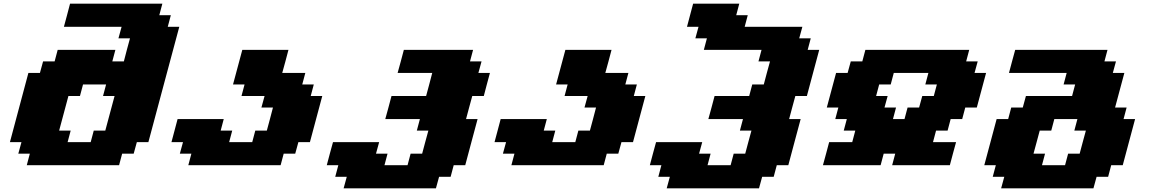

<svg xmlns="http://www.w3.org/2000/svg" viewBox="-20 -895 6227 1040"><path d="M125 0H625L641.6 -62.5H704.1L721.2 -125H783.7Q811.5 -229.5 867.4 -437.7Q923.3 -646 951.2 -750H888.7L905.3 -812.5H842.8L859.4 -875H359.4Q354 -854 343 -812.5Q332 -771 326.2 -750H638.7L621.6 -687.5H684.1Q678.2 -667 667.2 -625.2Q656.2 -583.5 650.9 -562.5H588.4L605 -625H292.5L275.9 -562.5H213.4L196.3 -500H133.8Q117.2 -437.5 83.7 -312.5Q50.3 -187.5 33.7 -125H96.2L79.1 -62.5H141.6ZM471.2 -125H346.2L362.8 -187.5H300.3L350.6 -375H413.1L429.7 -437.5H554.7L538.1 -375H600.6L550.3 -187.5H487.8Z M1000 0H1500L1516.6 -62.5H1579.1L1596.2 -125H1658.7Q1669.9 -166.5 1692.1 -249.8Q1714.4 -333 1725.6 -375H1663.1L1679.7 -437.5H1617.2L1633.8 -500H1508.8Q1514.6 -520.5 1525.9 -562.3Q1537.1 -604 1542.5 -625H1292.5L1242.2 -437.5H1304.7L1288.1 -375H1413.1L1396 -312.5H1458.5Q1453.1 -291.5 1442.1 -249.8Q1431.2 -208 1425.3 -187.5H1362.8L1346.2 -125H1221.2L1237.8 -187.5H1175.3L1191.9 -250H941.9Q936.5 -229 925.3 -187.3Q914.1 -145.5 908.7 -125H971.2L954.1 -62.5H1016.6Z M1841.3 125H2341.3L2358.4 62.5H2420.9L2437.5 0H2500Q2511.2 -42 2533.4 -125.2Q2555.7 -208.5 2566.9 -250H2504.4Q2509.8 -270.5 2521 -312.3Q2532.2 -354 2538.1 -375H2600.6Q2606 -395.5 2616.9 -437.3Q2627.9 -479 2633.8 -500H2571.3L2588.4 -562.5H2525.9L2542.5 -625H2167.5Q2162.1 -604 2150.9 -562.3Q2139.6 -520.5 2133.8 -500H2321.3Q2315.9 -479 2304.9 -437.3Q2293.9 -395.5 2288.1 -375H2100.6Q2095.2 -354 2084 -312.3Q2072.8 -270.5 2066.9 -250H2254.4L2237.8 -187.5H2300.3Q2294.4 -166.5 2283.2 -124.8Q2272 -83 2266.6 -62.5H2204.1L2187.5 0H2062.5L2079.1 -62.5H2016.6L2033.7 -125H1783.7Q1777.8 -104 1766.6 -62.5Q1755.4 -21 1750 0H1812.5L1795.9 62.5H1858.4Z M2750 0H3250L3266.6 -62.5H3329.1L3346.2 -125H3408.7Q3419.9 -166.5 3442.1 -249.8Q3464.4 -333 3475.6 -375H3413.1L3429.7 -437.5H3367.2L3383.8 -500H3258.8Q3264.6 -520.5 3275.9 -562.3Q3287.1 -604 3292.5 -625H3042.5L2992.2 -437.5H3054.7L3038.1 -375H3163.1L3146 -312.5H3208.5Q3203.1 -291.5 3192.1 -249.8Q3181.2 -208 3175.3 -187.5H3112.8L3096.2 -125H2971.2L2987.8 -187.5H2925.3L2941.9 -250H2691.9Q2686.5 -229 2675.3 -187.3Q2664.1 -145.5 2658.7 -125H2721.2L2704.1 -62.5H2766.6Z M3591.3 125H4091.3L4108.4 62.5H4170.9L4187.5 0H4250Q4261.2 -42 4283.4 -125.2Q4305.7 -208.5 4316.9 -250H4254.4Q4259.8 -270.5 4271 -312.3Q4282.2 -354 4288.1 -375H4350.6Q4361.8 -416.5 4384 -500Q4406.2 -583.5 4417.5 -625H4355L4371.6 -687.5H4309.1L4326.2 -750H4013.7L4030.3 -812.5H3967.8L3984.4 -875H3734.4Q3729 -854 3717.8 -812.5Q3706.5 -771 3701.2 -750H3763.7L3746.6 -687.5H3809.1L3792.5 -625H4105L4088.4 -562.5H4150.9Q4145 -542 4133.8 -500.2Q4122.6 -458.5 4117.2 -437.5H4054.7L4038.1 -375H3850.6Q3845.2 -354 3834 -312.3Q3822.8 -270.5 3816.9 -250H4004.4L3987.8 -187.5H4050.3Q4044.4 -166.5 4033.2 -124.8Q4022 -83 4016.6 -62.5H3954.1L3937.5 0H3812.5L3829.1 -62.5H3766.6L3783.7 -125H3533.7Q3527.8 -104 3516.6 -62.5Q3505.4 -21 3500 0H3562.5L3545.9 62.5H3608.4Z M4812.5 0H5125Q5130.4 -21 5141.6 -62.5Q5152.8 -104 5158.7 -125H5033.7L5050.3 -187.5H5112.8L5129.4 -250H5191.9L5208.5 -312.5H5271L5321.3 -500H5258.8L5275.9 -562.5H5213.4L5230 -625H4667.5L4650.9 -562.5H4588.4L4571.3 -500H4508.8L4458.5 -312.5H4521L4504.4 -250H4566.9L4550.3 -187.5H4612.8L4596.2 -125H4471.2Q4465.8 -104 4454.6 -62.5Q4443.4 -21 4437.5 0H4750L4766.6 -62.5H4829.1ZM4879.4 -250H4816.9L4833.5 -312.5H4771L4788.1 -375H4725.6L4742.2 -437.5H4804.7L4821.3 -500H5008.8L4992.2 -437.5H5054.7L5038.1 -375H4975.6L4958.5 -312.5H4896Z M5402.8 125H5902.8L5919.9 62.5H5982.4L5999 0H6061.5Q6072.8 -42 6095 -125.2Q6117.2 -208.5 6128.4 -250H6065.9L6082.5 -312.5H6020L6070.3 -500H6007.8L6024.9 -562.5H5962.4L5979 -625H5479Q5473.1 -604 5461.9 -562.3Q5450.7 -520.5 5445.3 -500H5757.8L5741.2 -437.5H5803.7L5787.1 -375H5537.1L5520 -312.5H5457.5L5440.9 -250H5378.4Q5367.2 -208 5345 -125Q5322.8 -42 5311.5 0H5374L5357.4 62.5H5419.9ZM5749 0H5624L5640.6 -62.5H5578.1Q5583.5 -83 5595 -124.8Q5606.4 -166.5 5611.8 -187.5H5674.3L5690.9 -250H5815.9L5799.3 -187.5H5861.8Q5856 -166.5 5844.7 -124.8Q5833.5 -83 5828.1 -62.5H5765.6Z"/></svg>

Font: Faithful 32x
Style: BoldOblique
Weight: 400
Foundry: Faithful Resource Pack
Version: Version 1.0; January 27, 2023